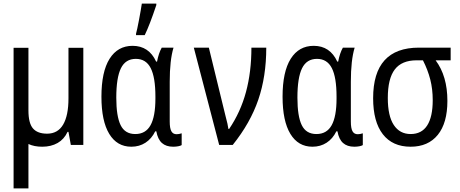

<svg xmlns="http://www.w3.org/2000/svg" viewBox="-20 -800 2540 1060"><path d="M440 -536V0H371L358 -72H353Q334 -31 298 -10.5Q262 10 213 10Q169 10 137 -5V240H55V-268V-536H137V-190Q137 -120 162 -91Q187 -62 240 -62Q299 -62 328.5 -112Q358 -162 358 -257V-536Z M540 -266Q540 -404 585 -475.5Q630 -547 712 -547Q802 -547 842 -460H847Q856 -507 873 -537H938Q917 -468 917 -349V-129Q917 -92 926 -75.5Q935 -59 955 -59Q968 -59 983 -64V1Q977 5 964 7.5Q951 10 936 10Q897 10 874 -10.5Q851 -31 843 -75H837Q817 -34 783 -12Q749 10 705 10Q626 10 583 -61Q540 -132 540 -266ZM838 -256V-267Q838 -373 812 -424Q786 -475 730 -475Q673 -475 647.5 -423Q622 -371 622 -261Q622 -158 646 -109Q670 -60 727 -60Q784 -60 811 -108.5Q838 -157 838 -256ZM731 -614Q737 -635 747.5 -690.5Q758 -746 763 -780H843V-772Q806 -661 779 -606H731Z M1050 -537H1133L1213 -209L1224 -164Q1239 -108 1241 -88H1245Q1308 -181 1338 -292Q1368 -403 1368 -537H1450Q1450 -378 1406 -249.5Q1362 -121 1265 0H1190Z M1540 -266Q1540 -404 1585 -475.5Q1630 -547 1712 -547Q1802 -547 1842 -460H1847Q1856 -507 1873 -537H1938Q1917 -468 1917 -349V-129Q1917 -92 1926 -75.5Q1935 -59 1955 -59Q1968 -59 1983 -64V1Q1977 5 1964 7.5Q1951 10 1936 10Q1897 10 1874 -10.5Q1851 -31 1843 -75H1837Q1817 -34 1783 -12Q1749 10 1705 10Q1626 10 1583 -61Q1540 -132 1540 -266ZM1838 -256V-267Q1838 -373 1812 -424Q1786 -475 1730 -475Q1673 -475 1647.5 -423Q1622 -371 1622 -261Q1622 -158 1646 -109Q1670 -60 1727 -60Q1784 -60 1811 -108.5Q1838 -157 1838 -256Z M2040 -258Q2040 -537 2293 -537H2468V-467H2385Q2450 -380 2450 -243Q2450 -121 2397 -55.5Q2344 10 2247 10Q2147 10 2093.5 -59Q2040 -128 2040 -258ZM2369 -247Q2369 -308 2355.5 -361Q2342 -414 2315 -467H2280Q2198 -467 2159.5 -416.5Q2121 -366 2121 -259Q2121 -160 2154 -110Q2187 -60 2247 -60Q2308 -60 2338.5 -107.5Q2369 -155 2369 -247Z"/></svg>

Font: Noto Sans Mono UI Cond
Style: Regular
Weight: 400
Width: 3
Monospace: yes
Designer: Monotype Design team
Foundry: Monotype Imaging Inc.
Version: Version 1.000